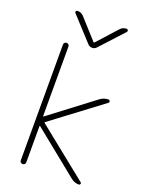

<svg xmlns="http://www.w3.org/2000/svg" viewBox="-173 -1058 863 1122"><g transform="rotate(20 259.0 -496.5)"><path d="M101.6 -955.1Q96.7 -960 99.6 -965.8Q102.5 -971.7 109.4 -971.7Q131.8 -971.7 147.5 -955.1L258.8 -832Q261.7 -829.1 264.6 -832L376 -955.1Q391.6 -971.7 414.1 -971.7Q420.9 -971.7 423.3 -965.3Q425.8 -959 421.9 -955.1L289.1 -810.5Q278.3 -797.9 261.7 -797.9Q245.1 -797.9 234.4 -810.5ZM133.8 -263.7Q129.9 -266.6 129.9 -261.7V-37.1Q129.9 -30.3 125 -25.4Q120.1 -20.5 112.8 -20.5Q105.5 -20.5 100.6 -25.4Q95.7 -30.3 95.7 -37.1V-757.8Q95.7 -764.6 100.6 -769.5Q105.5 -774.4 112.8 -774.4Q120.1 -774.4 125 -769.5Q129.9 -764.6 129.9 -757.8V-326.2Q129.9 -321.3 133.8 -324.2L404.3 -529.3Q427.7 -546.9 457 -546.9Q462.9 -546.9 465.3 -540Q467.8 -533.2 462.9 -529.3L152.3 -295.9Q148.4 -293 152.3 -290L467.8 -37.1Q471.7 -34.2 471.7 -30.3Q471.7 -29.3 470.7 -27.3Q468.8 -20.5 461.9 -20.5Q434.6 -20.5 413.1 -38.1Z"/></g></svg>

Font: Gen Jyuu Gothic ExtraLight
Style: Regular
Weight: 100
Designer: [Source Han Sans]
Ryoko NISHIZUKA  (kana & ideographs); Paul D. Hunt (Latin, Greek & Cyrillic); Wenlong ZHANG  (bopomofo
Version: Version 1.002.20150607